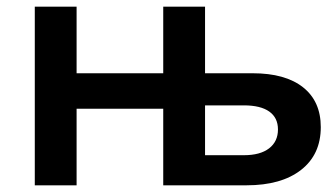

<svg xmlns="http://www.w3.org/2000/svg" viewBox="-20 -554 1002 574"><path d="M939 -174Q939 -92 880 -46Q821 0 717 0H468V-229H209V0H84V-534H209V-335H468V-534H593V-335H735Q833 -335 886 -293Q939 -251 939 -174ZM811 -167Q811 -202 785 -220.5Q759 -239 709 -239H593V-90H709Q758 -90 784.5 -110.5Q811 -131 811 -167Z"/></svg>

Font: APTA Sans SemiBold
Style: Bold
Weight: 600
Version: Version 7.200